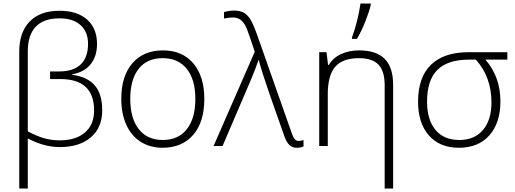

<svg xmlns="http://www.w3.org/2000/svg" viewBox="-20 -826 2914 1086"><path d="M316.9 -765.1Q416.5 -765.1 472.7 -715.3Q528.8 -665.5 528.8 -577.1Q528.8 -508.8 493.4 -463.6Q458 -418.5 389.2 -405.8V-402.8Q475.1 -391.1 516.6 -342.3Q558.1 -293.5 558.1 -202.1Q558.1 -104 493.7 -49.1Q429.2 5.9 318.8 5.9Q229.5 5.9 137.2 -43V240.2H88.9V-534.2Q88.9 -643.6 147.9 -704.3Q207 -765.1 316.9 -765.1ZM315.9 -722.2Q227.1 -722.2 182.1 -674.8Q137.2 -627.4 137.2 -536.1V-83Q190.4 -54.7 231.9 -43.5Q273.4 -32.2 317.9 -32.2Q409.2 -32.2 460.7 -76.7Q512.2 -121.1 512.2 -201.2Q512.2 -378.9 320.8 -378.9H263.2V-421.9H314.9Q395 -421.9 436.5 -461.7Q478 -501.5 478 -578.1Q478 -646 435.5 -684.1Q393.1 -722.2 315.9 -722.2Z M1135.7 -266.1Q1135.7 -136.2 1072.8 -63.2Q1009.8 9.8 898.9 9.8Q829.1 9.8 775.9 -23.9Q722.7 -57.6 694.3 -120.6Q666 -183.6 666 -266.1Q666 -396 729 -468.5Q792 -541 901.9 -541Q1011.2 -541 1073.5 -467.5Q1135.7 -394 1135.7 -266.1ZM716.8 -266.1Q716.8 -156.7 764.9 -95.5Q813 -34.2 900.9 -34.2Q988.8 -34.2 1036.9 -95.5Q1085 -156.7 1085 -266.1Q1085 -376 1036.4 -436.5Q987.8 -497.1 899.9 -497.1Q812 -497.1 764.4 -436.8Q716.8 -376.5 716.8 -266.1Z M1188 0 1420.9 -533.2 1394 -613.8Q1377 -666 1364.7 -686.3Q1352.5 -706.5 1336.4 -716.8Q1320.3 -727.1 1296.9 -727.1Q1275.4 -727.1 1247.1 -721.2V-757.8Q1277.8 -766.1 1302.7 -766.1Q1335.9 -766.1 1357.4 -754.9Q1378.9 -743.7 1395.5 -717.5Q1412.1 -691.4 1435.1 -627L1630.9 -70.8Q1638.2 -49.8 1647 -39.3Q1655.8 -28.8 1669.9 -28.8Q1685.1 -28.8 1696.8 -34.2V2Q1682.1 9.8 1658.7 9.8Q1633.3 9.8 1616.9 -5.9Q1600.6 -21.5 1587.9 -57.1L1503.9 -295.9Q1457 -432.6 1443.8 -485.8H1441.9Q1426.3 -439.5 1404.5 -387.2Q1382.8 -335 1238.8 0Z M2155.8 240.2V-344.2Q2155.8 -424.3 2120.4 -460.7Q2085 -497.1 2010.7 -497.1Q1918.5 -497.1 1876.2 -448.5Q1834 -399.9 1834 -293V0H1785.6V-530.8H1826.7L1835.9 -458H1838.9Q1865.2 -500.5 1910.6 -520.8Q1956.1 -541 2010.7 -541Q2108.9 -541 2156.2 -492.7Q2203.6 -444.3 2203.6 -347.2V240.2ZM1970.7 -613.8Q1984.9 -650.4 1998.5 -703.6Q2012.2 -756.8 2019 -806.2H2077.1V-797.9Q2068.4 -760.3 2046.4 -704.6Q2024.4 -648.9 1999 -606H1970.7Z M2810.5 -252.9Q2810.5 -131.3 2748.3 -60.8Q2686 9.8 2575.7 9.8Q2467.3 9.8 2406 -59.8Q2344.7 -129.4 2344.7 -251Q2344.7 -388.7 2417.7 -459.7Q2490.7 -530.8 2630.9 -530.8H2849.6V-488.8H2725.6Q2810.5 -391.1 2810.5 -252.9ZM2395.5 -251Q2395.5 -148.9 2442.9 -91.6Q2490.2 -34.2 2577.6 -34.2Q2664.1 -34.2 2711.9 -90.8Q2759.8 -147.5 2759.8 -246.1Q2759.8 -391.1 2671.4 -488.8H2632.8Q2512.7 -488.8 2454.1 -430.7Q2395.5 -372.6 2395.5 -251Z"/></svg>

Font: JBL Sans
Style: Light
Weight: 300
Version: Version 1.10